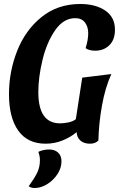

<svg xmlns="http://www.w3.org/2000/svg" viewBox="-20 -700 596 962"><path d="M473 4Q458 20 431 20Q400 20 382.5 4Q365 -12 364 -38Q336 -14 295 3Q254 20 209 20Q118 20 71.5 -45.5Q25 -111 25 -228Q25 -341 66 -445Q107 -549 188 -614.5Q269 -680 382 -680Q459 -680 507.5 -647Q556 -614 556 -551Q556 -501 528 -473.5Q500 -446 457 -446Q425 -446 409 -459Q422 -500 422 -534Q422 -566 405.5 -587.5Q389 -609 357 -609Q298 -609 256 -548Q214 -487 193 -400Q172 -313 172 -238Q172 -82 281 -82Q302 -82 324.5 -87Q347 -92 360 -103L392 -311L538 -329Q507 -261 491 -171.5Q475 -82 473 4ZM154 242Q135 242 124 233Q152 194 166 166Q180 138 180 102Q180 82 172 61Q196 49 227 49Q254 49 271 64.5Q288 80 288 108Q288 142 267.5 173Q247 204 216 223Q185 242 154 242Z"/></svg>

Font: Sansita Medium Italic
Style: Regular
Weight: 500
Italic angle: -11°
Designer: Pablo Cosgaya
Foundry: Omnibus-Type
Version: Version 1.006